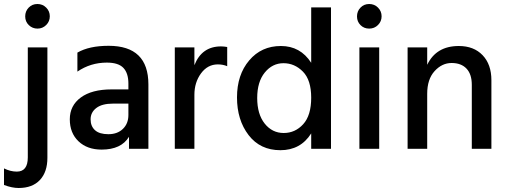

<svg xmlns="http://www.w3.org/2000/svg" viewBox="-64 -744 2540 960"><path d="M123 -724Q149 -724 167 -706Q185 -688 185 -662.5Q185 -637 167 -619Q149 -601 123.5 -601Q98 -601 80 -618.5Q62 -636 62 -662Q62 -688 79.5 -706Q97 -724 123 -724ZM173 45Q173 116 135.5 156Q98 196 29 196Q-3 196 -44 181V98Q-12 114 20 114Q75 114 75 43V-507H173Z M444 4Q372 4 328.5 -37.5Q285 -79 285 -147.5Q285 -216 340 -256.5Q395 -297 494 -297H578V-326Q578 -378 553 -404.5Q528 -431 470 -431Q389 -431 323 -386V-481Q382 -515 479 -515Q678 -515 678 -322V0H581V-60Q542 4 444 4ZM578 -169V-226H502Q446 -226 417.5 -204Q389 -182 389 -147.5Q389 -113 411 -93Q433 -73 478 -73Q523 -73 550.5 -99.5Q578 -126 578 -169Z M908 0H810V-507H908V-418Q945 -512 1041 -512Q1055 -512 1072 -509V-413Q1051 -422 1025 -422Q974 -422 941 -377Q908 -332 908 -270Z M1591 0H1492V-77Q1439 7 1338 7Q1237 7 1179 -68.5Q1121 -144 1121 -257Q1121 -370 1182 -442Q1243 -514 1340.5 -514Q1438 -514 1492 -430V-707H1591ZM1353.5 -428Q1298 -428 1260 -381.5Q1222 -335 1222 -254Q1222 -173 1259.5 -126Q1297 -79 1354.5 -79Q1412 -79 1452 -123Q1492 -167 1492 -255.5Q1492 -344 1450.5 -386Q1409 -428 1353.5 -428Z M1782 -724Q1808 -724 1826 -706Q1844 -688 1844 -662.5Q1844 -637 1826 -619Q1808 -601 1782 -601Q1756 -601 1738.5 -618.5Q1721 -636 1721 -662Q1721 -688 1738.5 -706Q1756 -724 1782 -724ZM1832 0H1733V-507H1832Z M2393 0H2295V-320Q2295 -373 2268.5 -401Q2242 -429 2194 -429Q2146 -429 2109 -388.5Q2072 -348 2072 -275V0H1974V-507H2072V-420Q2117 -514 2230 -514Q2305 -514 2349 -468Q2393 -422 2393 -343Z"/></svg>

Font: Hind Mysuru Medium
Style: Regular
Weight: 500
Designer: Manushi Parikh, Hitesh Malaviya
Foundry: Indian Type Foundry
Version: Version 0.703;PS 1.0;hotconv 1.0.86;makeotf.lib2.5.63406